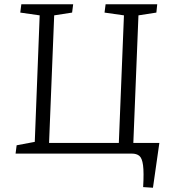

<svg xmlns="http://www.w3.org/2000/svg" viewBox="-20 -720 791 900"><path d="M210 -50H537L561 -648L470 -661L475 -700H717L713 -661L629 -648L605 -50H727L697 160L651 157Q655 88 650.5 54.5Q646 21 633 10.5Q620 0 598 0H53L58 -39L143 -55L166 -648L75 -661L80 -700H323L318 -661L234 -648Z"/></svg>

Font: Literata 12pt Light
Style: Italic
Weight: 300
Italic angle: -2°
Designer: Latin by Veronika Burian and Jose Scaglione. Greek by Irene Vlachou. Cyrillic by Vera Evstafieva
Foundry: TypeTogether
Version: Version 3.002